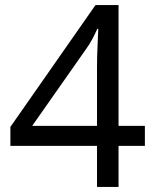

<svg xmlns="http://www.w3.org/2000/svg" viewBox="-20 -738 612 758"><path d="M552 -162H448V0H363V-162H21V-237L357 -718H448V-241H552ZM363 -466Q363 -518 365 -554.5Q367 -591 368 -624H364Q356 -605 344 -583Q332 -561 321 -546L107 -241H363Z"/></svg>

Font: Noto Sans Warang Citi
Style: Regular
Weight: 400
Designer: Mangu Purty
Foundry: Mangu Purty
Version: Version 3.002; ttfautohint (v1.8.4.7-5d5b)